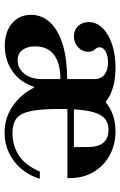

<svg xmlns="http://www.w3.org/2000/svg" viewBox="134 -636 515 822"><g transform="rotate(90 391.0 -224.5)"><path d="M548 13Q485 13 435 -21Q385 -55 356 -110.5Q327 -166 327 -228Q327 -287 353 -340.5Q379 -394 427.5 -428Q476 -462 542 -462Q597 -462 642.5 -438Q688 -414 715 -369.5Q742 -325 742 -265V-256H402V-284H609V-344Q609 -432 535 -432Q503 -432 483.5 -412.5Q464 -393 455 -347.5Q446 -302 446 -223Q446 -142 455.5 -98Q465 -54 487.5 -37.5Q510 -21 549 -21Q602 -21 644 -47.5Q686 -74 714 -138H745Q732 -94 703 -59.5Q674 -25 634 -6Q594 13 548 13ZM238 -43Q272 -43 295 -71.5Q318 -100 318 -146V-226Q250 -226 214 -198.5Q178 -171 178 -118Q178 -84 193.5 -63.5Q209 -43 238 -43ZM176 12Q116 12 79.5 -19Q43 -50 43 -100Q43 -148 76.5 -183Q110 -218 172 -236.5Q234 -255 318 -255V-374Q318 -400 298.5 -415Q279 -430 247 -430Q219 -430 200.5 -420Q182 -410 182 -394Q182 -382 191.5 -373Q201 -364 201 -344Q201 -320 182 -302Q163 -284 136 -284Q108 -284 91 -302Q74 -320 74 -347Q74 -380 99 -406Q124 -432 168.5 -447Q213 -462 269 -462Q346 -462 396 -433.5Q446 -405 446 -359V-64L355 -113H351Q331 -52 283.5 -20Q236 12 176 12Z"/></g></svg>

Font: Libre Bodoni SemiBold
Style: Regular
Weight: 600
Designer: Pablo Impallari, Rodrigo Fuenzalida
Foundry: Impallari Type
Version: Version 2.005;gftools[0.9.23]